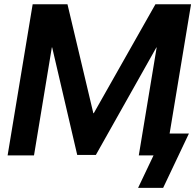

<svg xmlns="http://www.w3.org/2000/svg" viewBox="-20 -748 939 924"><path d="M137.2 -727.5H304.7L429.2 -203.1H431.2L728 -727.5H899.4L778.8 0H647.9L733.9 -519.5H732.4L441.4 -2.4H351.6L231 -520H229.5L143.6 0H16.6ZM644.5 156.2 718.8 0H681.2L698.2 -105.5H889.2L765.1 156.2Z"/></svg>

Font: Inter Display Semi Bold
Style: Italic
Weight: 600
Italic angle: -9.39999°
Designer: Rasmus Andersson
Foundry: rsms
Version: Version 4.000;git-4fc901f